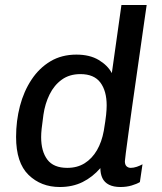

<svg xmlns="http://www.w3.org/2000/svg" viewBox="-20 -740 649 770"><path d="M219.8 10Q144.5 10 94.5 -38.6Q44.5 -87.2 44.5 -190.8Q44.5 -255.5 60 -314.8Q75.5 -374 106.4 -420.6Q137.2 -467.2 182.2 -494.1Q227.2 -521 286.5 -521Q339.8 -521 375.8 -499.5Q411.8 -478 428.5 -446.8L467 -720H568.2Q564.5 -694.5 558 -649.4Q551.5 -604.2 543.5 -547.4Q535.5 -490.5 526.6 -429.2Q517.8 -368 509.6 -310Q501.5 -252 495 -204.2Q488.5 -156.5 484.6 -126.8Q480.8 -97 480.8 -93.2Q480.8 -79.5 487.6 -73.1Q494.5 -66.8 504.5 -66.8Q515.5 -66.8 528.9 -71.2Q542.2 -75.8 551.5 -81.2L541 -9.8Q528.5 -2.2 508 3.9Q487.5 10 463 10Q435.5 10 417.1 0.8Q398.8 -8.5 390.6 -25.8Q382.5 -43 382.5 -65.8Q351.5 -30 311.4 -10Q271.2 10 219.8 10ZM249.8 -66.8Q290 -66.8 319.6 -85.4Q349.2 -104 368.8 -137.5Q388.2 -171 396.2 -215.2Q403.2 -257 405.5 -278.9Q407.8 -300.8 407.8 -317.2Q407.8 -375.2 382.5 -409Q357.2 -442.8 302.5 -442.8Q258.5 -442.8 227.9 -420.6Q197.2 -398.5 178.9 -361.4Q160.5 -324.2 154.2 -280Q149 -242.5 147 -223.6Q145 -204.8 145 -190.2Q145 -133 169.9 -99.9Q194.8 -66.8 249.8 -66.8Z"/></svg>

Font: Chivo Medium
Style: Italic
Weight: 500
Italic angle: -8.05°
Designer: Hector Gatti
Foundry: Omnibus-Type
Version: Version 2.002